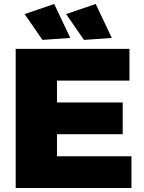

<svg xmlns="http://www.w3.org/2000/svg" viewBox="-20 -947 723 967"><path d="M59 -701H632V-541H267V-431H598V-271H267V-160H642V0H59ZM253 -927 334 -756 194 -746 104 -876ZM462 -927 543 -756 403 -746 313 -876Z"/></svg>

Font: #9Slide03 Montserrat ExtraBold
Style: Regular
Weight: 800
Designer: Julieta Ulanovsky
Foundry: Julieta Ulanovsky
Version: Version 6.001